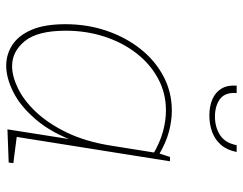

<svg xmlns="http://www.w3.org/2000/svg" viewBox="-102 -675 783 619"><g transform="rotate(90 289.5 -365.5)"><path d="M192 6Q155 6 124.5 -14Q94 -34 76 -76Q58 -118 58 -185Q58 -255 79 -317Q100 -379 137.5 -426.5Q175 -474 226 -501Q277 -528 337 -528Q369 -528 405 -518.5Q441 -509 481 -485L473 -482L486 -522H500L420 -19L413 -29L506 -17L504 -2L397 2L432 -220L438 -221Q409 -141 366 -90.5Q323 -40 277 -17Q231 6 192 6ZM193 -13Q226 -13 265 -32Q304 -51 341 -90Q378 -129 407.5 -190Q437 -251 450 -335L473 -479L478 -467Q441 -489 405.5 -499Q370 -509 336 -509Q280 -509 233 -483.5Q186 -458 151.5 -413.5Q117 -369 98 -310.5Q79 -252 79 -186Q79 -95 112.5 -54Q146 -13 193 -13ZM352 -649Q323 -649 300.5 -658.5Q278 -668 266 -687.5Q254 -707 256 -737H280Q277 -700 299 -683.5Q321 -667 356 -667Q390 -667 415.5 -683.5Q441 -700 448 -737H470Q464 -706 447 -686.5Q430 -667 405.5 -658Q381 -649 352 -649Z"/></g></svg>

Font: Bitter Thin
Style: Italic
Weight: 100
Italic angle: -9°
Designer: Sol Matas, and Bitter project Authors
Foundry: Sol Matas
Version: Version 2.002